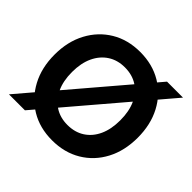

<svg xmlns="http://www.w3.org/2000/svg" viewBox="-171 -906 1113 1113"><g transform="rotate(45 385.0 -350.0)"><path d="M22 0 618 -700H749L153 0ZM387 12Q286 12 209.5 -34Q133 -80 89.5 -161.5Q46 -243 46 -350Q46 -457 89.5 -538.5Q133 -620 209.5 -666Q286 -712 387 -712Q488 -712 565 -666Q642 -620 685 -538.5Q728 -457 728 -350Q728 -243 685 -161.5Q642 -80 565 -34Q488 12 387 12ZM387 -114Q448 -114 492.5 -143Q537 -172 561 -224.5Q585 -277 585 -350Q585 -423 561 -475.5Q537 -528 492.5 -557Q448 -586 387 -586Q327 -586 282.5 -557Q238 -528 213.5 -475.5Q189 -423 189 -350Q189 -277 213.5 -224.5Q238 -172 282.5 -143Q327 -114 387 -114Z"/></g></svg>

Font: DM Sans 12pt ExtraBold
Style: Regular
Weight: 800
Version: Version 4.004;gftools[0.9.30]